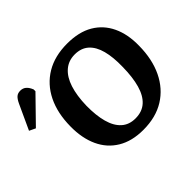

<svg xmlns="http://www.w3.org/2000/svg" viewBox="-307 -962 1222 1222"><g transform="rotate(-45 304.0 -351.0)"><path d="M52 -328Q53 -448 96 -535Q139 -622 218.5 -669.5Q298 -717 410 -717Q515 -717 585 -676Q655 -635 690.5 -560Q726 -485 724 -383Q723 -263 680 -173.5Q637 -84 557.5 -34.5Q478 15 365 15Q263 15 192.5 -27.5Q122 -70 86.5 -147Q51 -224 52 -328ZM217 -350Q216 -264 233 -201.5Q250 -139 287 -105.5Q324 -72 381 -72Q441 -72 479 -106Q517 -140 535.5 -205Q554 -270 555 -363Q557 -448 541 -508.5Q525 -569 489 -601.5Q453 -634 395 -634Q339 -634 299.5 -600Q260 -566 239.5 -502.5Q219 -439 217 -350ZM-112 -476 -154 -496 -77 -663Q-64 -691 -50 -703.5Q-36 -716 -13 -716Q11 -716 27 -701.5Q43 -687 53 -661V-645Z"/></g></svg>

Font: Literata
Style: Bold Italic
Weight: 700
Italic angle: -2°
Designer: Latin by Veronika Burian and Jose Scaglione. Greek by Irene Vlachou. Cyrillic by Vera Evstafieva
Foundry: TypeTogether
Version: Version 3.103;gftools[0.9.29]